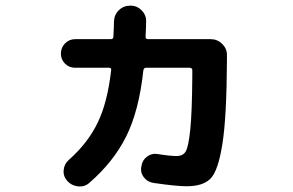

<svg xmlns="http://www.w3.org/2000/svg" viewBox="-20 -644 1040 682"><path d="M247.1 -403.3Q225.6 -403.3 210.9 -418Q196.3 -432.6 196.3 -453.6Q196.3 -474.6 210.9 -489.7Q225.6 -504.9 247.1 -504.9H374Q382.8 -504.9 382.8 -514.6Q384.8 -548.8 384.8 -567.4Q385.7 -591.8 402.3 -607.9Q418.9 -624 443.4 -624Q466.8 -624 483.4 -606.9Q500 -589.8 499 -567.4Q499 -549.8 497.1 -514.6Q497.1 -504.9 504.9 -504.9H728.5Q752 -504.9 769 -488.3Q786.1 -471.7 786.1 -449.2V-429.7Q785.2 -228.5 770 -132.8Q754.9 -37.1 728 -9.8Q701.2 17.6 642.6 17.6Q606.4 17.6 526.4 5.9Q503.9 2.9 490.7 -14.6Q477.5 -32.2 482.4 -53.7Q485.4 -75.2 502.4 -87.9Q519.5 -100.6 541 -96.7Q584 -89.8 607.4 -89.8Q629.9 -89.8 639.6 -106Q649.4 -122.1 655.8 -183.1Q662.1 -244.1 663.1 -372.1V-394.5Q663.1 -402.3 654.3 -403.3H498Q491.2 -403.3 489.3 -394.5Q473.6 -250 428.2 -159.2Q382.8 -68.4 296.9 5.9Q280.3 20.5 257.3 18.1Q234.4 15.6 219.2 -1Q204.1 -17.6 206.1 -39.6Q208 -61.5 224.6 -76.2Q292 -135.7 327.1 -208.5Q362.3 -281.2 375 -396.5Q375 -403.3 367.2 -403.3Z"/></svg>

Font: Rounded Mgen+ 2m bold
Style: Bold
Weight: 700
Designer: [Source Han Sans]
Ryoko NISHIZUKA  (kana & ideographs); Paul D. Hunt (Latin, Greek & Cyrillic); Wenlong ZHANG  (bopomofo
Version: Version 1.059.20150602